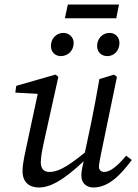

<svg xmlns="http://www.w3.org/2000/svg" viewBox="-20 -819 612 852"><path d="M153 13C221 13 296 -48 394 -144H401L394 -172C295 -91 247 -56 199 -56C175 -56 161 -70 161 -99C161 -121 167 -153 176 -194L239 -478L226 -488L52 -438L48 -408L159 -402L152 -424L101 -186C93 -147 80 -97 80 -60C80 -11 109 13 153 13ZM394 13C466 13 519 -49 565 -109L540 -128C499 -80 469 -56 442 -56C430 -56 419 -64 419 -78C419 -89 423 -110 428 -135L499 -478L486 -488L421 -468C410 -404 398 -340 385 -276L352 -120H356C342 -70 341 -53 341 -39C341 -4 367 13 394 13ZM250 -570C281 -570 307 -594 307 -628C307 -654 287 -673 261 -673C232 -673 206 -650 206 -615C206 -587 226 -570 250 -570ZM456 -570C486 -570 510 -594 510 -628C510 -654 492 -673 466 -673C437 -673 411 -650 411 -615C411 -587 431 -570 456 -570ZM268 -738H496L508 -799H281L268 -738Z"/></svg>

Font: Source Serif 4 Variable
Style: Italic
Weight: 400
Italic angle: -12°
Designer: Frank Grießhammer
Foundry: Adobe Systems Incorporated
Version: Version 4.004;hotconv 1.0.116;makeotfexe 2.5.65601